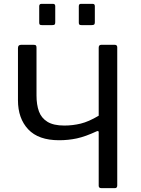

<svg xmlns="http://www.w3.org/2000/svg" viewBox="-20 -974 731 994"><path d="M266 -942V-859Q266 -850 263 -847Q260 -844 250 -844H197Q188 -844 185.5 -847Q183 -850 183 -857V-941Q183 -954 194 -954H255Q266 -954 266 -942ZM471 -942V-859Q471 -850 467.5 -847Q464 -844 454 -844H402Q393 -844 390.5 -847Q388 -850 388 -857V-941Q388 -954 398 -954H460Q471 -954 471 -942ZM505 0Q491 0 491 -12V-289Q491 -299 480 -294Q422 -267 378 -257.5Q334 -248 286 -248Q179 -248 126 -304.5Q73 -361 73 -455V-725Q73 -742 89 -742H154Q163 -742 166 -739Q169 -736 169 -727V-480Q169 -432 181.5 -397.5Q194 -363 225.5 -343.5Q257 -324 313 -324Q356 -324 397.5 -334Q439 -344 491 -375V-727Q491 -742 504 -742H574Q587 -742 587 -729V-14Q587 0 575 0Z"/></svg>

Font: Libre Franklin
Style: Regular
Weight: 400
Designer: Pablo Impallari, Rodrigo Fuenzalida, Nhung Nguyen
Foundry: Impallari Type
Version: Version 3.000